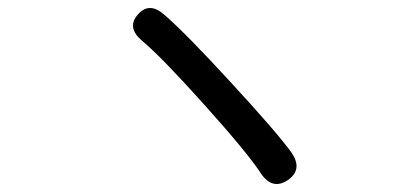

<svg xmlns="http://www.w3.org/2000/svg" viewBox="-20 -590 1040 485"><path d="M707 -135Q668 -109 639 -152Q606 -203 496.5 -325Q387 -447 340 -486Q299 -520 328 -553Q357 -587 396 -552Q451 -504 563 -382Q680 -255 716 -205Q746 -162 707 -135Z"/></svg>

Font: Resource Han Rounded HK
Style: Regular
Weight: 400
Designer: Cyano Hao (round all glyphs); Ryoko NISHIZUKA  (kana, bopomofo & ideographs); Paul D. Hunt (Latin, Greek & Cyrillic); Sa
Foundry: Cyano Hao
Version: 0.990